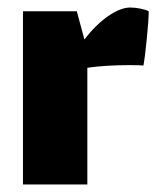

<svg xmlns="http://www.w3.org/2000/svg" viewBox="-20 -490 419 510"><path d="M375 -460Q375 -438 370 -387.5Q365 -337 361 -316Q351 -317 324 -317Q261 -317 212 -310V0H41V-460H184L204 -386H205Q234 -424 267 -447Q300 -470 326 -470Q339 -470 353.5 -467Q368 -464 375 -460Z"/></svg>

Font: Lalezar
Style: Regular
Weight: 400
Designer: Borna Izadpanah
Foundry: Borna Izadpanah
Version: Version 1.003